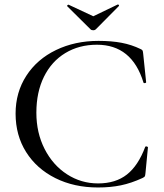

<svg xmlns="http://www.w3.org/2000/svg" viewBox="-20 -817 724 850"><path d="M602 -600Q609 -597 611 -593.5Q613 -590 614 -578L627 -453Q627 -450 621.5 -449Q616 -448 615 -452Q564 -619 409 -619Q330 -619 269 -582Q208 -545 174.5 -477Q141 -409 141 -318Q141 -229 177.5 -157.5Q214 -86 276.5 -45.5Q339 -5 414 -5Q492 -5 542 -44.5Q592 -84 623 -167Q624 -169 628 -169Q630 -169 632.5 -167.5Q635 -166 635 -165L624 -51Q623 -39 621 -36Q619 -33 611 -29Q561 -6 515 3.5Q469 13 414 13Q308 13 225 -28.5Q142 -70 95.5 -144Q49 -218 49 -314Q49 -408 96.5 -481.5Q144 -555 228 -595.5Q312 -636 416 -636Q474 -636 518.5 -627.5Q563 -619 602 -600ZM277 -791Q277 -793 280 -795Q283 -797 284 -796L393 -745L501 -797H502Q505 -797 506.5 -794.5Q508 -792 506 -790L404 -687Q400 -683 393 -683Q385 -683 381 -687L278 -789Z"/></svg>

Font: Cormorant Infant Medium
Style: Regular
Weight: 500
Designer: Christian Thalmann (Catharsis Fonts)
Foundry: Catharsis Fonts
Version: Version 4.000